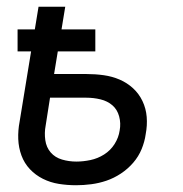

<svg xmlns="http://www.w3.org/2000/svg" viewBox="-20 -540 540 568"><path d="M205 8Q179 8 154 4Q129 0 107 -11Q85 -22 68.5 -39.5Q52 -57 43.5 -80Q35 -103 34 -128.5Q33 -154 38 -180L72 -388H32V-453H83L94 -520H173L162 -453H262V-388H151L140 -321H236Q262 -321 287 -317.5Q312 -314 334 -304.5Q356 -295 373.5 -279Q391 -263 401.5 -241Q412 -219 414 -194Q416 -169 411 -143Q408 -121 399 -99Q390 -77 374 -58.5Q358 -40 337.5 -26.5Q317 -13 295 -5.5Q273 2 250 5Q227 8 205 8ZM206 -62Q226 -62 247.5 -66.5Q269 -71 288 -83Q307 -95 319 -114Q331 -133 334 -154Q338 -175 332.5 -195.5Q327 -216 312.5 -228.5Q298 -241 277.5 -246Q257 -251 235 -251H128L115 -168Q111 -147 114 -125.5Q117 -104 130 -89Q143 -74 163.5 -68Q184 -62 206 -62Z"/></svg>

Font: Iosevka Curly
Style: Italic
Weight: 400
Italic angle: -9°
Monospace: yes
Designer: Belleve Invis
Foundry: Belleve Invis
Version: Version 22.1.2; ttfautohint (v1.8.4)